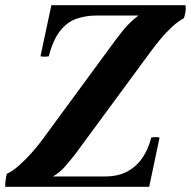

<svg xmlns="http://www.w3.org/2000/svg" viewBox="-33 -720 736 740"><path d="M165 -700H682Q684 -688 682 -675.5Q680 -663 676 -650L501 -660H336Q298 -660 262.5 -648Q227 -636 199.5 -602Q172 -568 155 -503Q139 -500 123 -503ZM542 0H-13Q-13 -12 -11.5 -24.5Q-10 -37 -7 -50L171 -40H372Q423 -40 458.5 -59.5Q494 -79 516.5 -112.5Q539 -146 550 -190Q567 -193 582 -190ZM501 -660 676 -650Q652 -637 628 -614.5Q604 -592 583.5 -567Q563 -542 547 -520L257 -126Q236 -99 216 -76.5Q196 -54 171 -40L-7 -50Q14 -59 39.5 -81.5Q65 -104 89 -131Q113 -158 129 -180L414 -568Q439 -602 460.5 -624.5Q482 -647 501 -660Z"/></svg>

Font: Poltawski Nowy SemiBold
Style: Italic
Weight: 600
Italic angle: -12°
Version: Version 1.001;gftools[0.9.25]